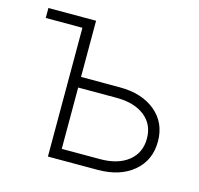

<svg xmlns="http://www.w3.org/2000/svg" viewBox="-84 -626 743 716"><g transform="rotate(15 287.5 -268.0)"><path d="M18.1 -497.1V-535.6H202.1V-318.8H351.1Q437.5 -318.8 489.5 -275.6Q541.5 -232.4 541.5 -160.2Q541.5 -87.4 489.5 -43.7Q437.5 0 351.1 0H159.7V-497.1ZM202.1 -277.8V-41H350.1Q418.9 -41 459 -73Q499 -105 499 -160.2Q499 -214.8 459 -246.3Q418.9 -277.8 350.1 -277.8Z"/></g></svg>

Font: Inter Display Extra Light
Style: Regular
Weight: 200
Designer: Rasmus Andersson
Foundry: rsms
Version: Version 4.000;git-4fc901f